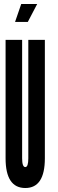

<svg xmlns="http://www.w3.org/2000/svg" viewBox="-20 -935 290 963"><path d="M107 8Q205 8 205 -141V-735H122V-141Q122 -97 107 -97Q91 -97 91 -141V-735H8V-141Q8 8 107 8ZM55.5 -825H119.5L166.5 -915H86.5Z"/></svg>

Font: League Gothic Condensed
Style: Regular
Weight: 400
Width: 3
Designer: The League of Moveable Type
Version: Version 1.600; ttfautohint (v1.8.3)